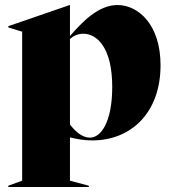

<svg xmlns="http://www.w3.org/2000/svg" viewBox="-20 -543 688 763"><path d="M13 200H333V195L258 175V3C283 9 311 15 347 15C498 15 618 -92 618 -284C618 -446 529 -523 447 -523C371 -523 308 -457 258 -400V-523H257L13 -439V-434L68 -417V175L13 195ZM258 -48V-388C268 -397 286 -409 311 -409C365 -409 426 -354 426 -198C426 -54 379 4 338 4C307 4 281 -19 258 -48Z"/></svg>

Font: Nyght Serif Dark
Style: Regular
Weight: 800
Designer: Maksym Kobuzan
Version: Version 0.410;Glyphs 3.1.2 (3151)